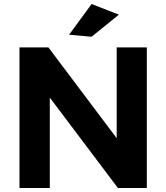

<svg xmlns="http://www.w3.org/2000/svg" viewBox="-20 -936 828 956"><path d="M572 -863 436 -916 324 -763 436 -753ZM561 -700V-248L221 -700H77V0H228V-450L567 0H711V-700Z"/></svg>

Font: Juman SemiBold
Style: Regular
Weight: 600
Designer: Bandar Raffah (Arabic) Julieta Ulanovsky (Latin)
Foundry: Caramella
Version: Version 5.022;PS 005.022;hotconv 1.0.88;makeotf.lib2.5.64775